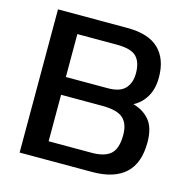

<svg xmlns="http://www.w3.org/2000/svg" viewBox="-97 -739 825 834"><g transform="rotate(15 315.5 -322.0)"><path d="M63 0V-644H375Q471 -644 517 -599Q563 -554 563 -472Q563 -420 542 -384.5Q521 -349 486 -331Q533 -318 560.5 -284.5Q588 -251 588 -186Q588 -92 537.5 -46Q487 0 389 0ZM172 -369H360Q415 -369 438.5 -394.5Q462 -420 462 -463Q462 -513 438 -537.5Q414 -562 348 -562H172ZM172 -80H366Q424 -80 451 -104.5Q478 -129 478 -190Q478 -240 451.5 -264.5Q425 -289 355 -289H172Z"/></g></svg>

Font: Kanit
Style: Regular
Weight: 400
Designer: Katatrad Team
Foundry: CadsonDemak
Version: Version 2.000; ttfautohint (v1.8.3)